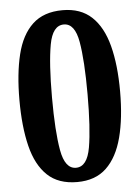

<svg xmlns="http://www.w3.org/2000/svg" viewBox="-53 -766 594 817"><g transform="rotate(-5 244.5 -357.0)"><path d="M244 10Q164 10 117 -34.5Q70 -79 49.5 -162Q29 -245 29 -359Q29 -471 49 -553Q69 -635 116.5 -679.5Q164 -724 245 -724Q322 -724 369 -680Q416 -636 437.5 -554Q459 -472 459 -358Q459 -245 437.5 -162.5Q416 -80 369 -35Q322 10 244 10ZM244 -51Q292 -51 306 -132Q320 -213 320 -358Q320 -503 306 -583Q292 -663 245 -663Q197 -663 182.5 -583Q168 -503 168 -358Q168 -213 182.5 -132Q197 -51 244 -51Z"/></g></svg>

Font: Noto Serif Lao Condensed
Style: Bold
Weight: 700
Width: 3
Designer: Monotype Design Team
Foundry: Monotype Imaging Inc.
Version: Version 2.003; ttfautohint (v1.8.4.7-5d5b)